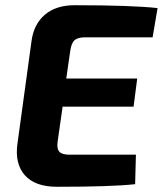

<svg xmlns="http://www.w3.org/2000/svg" viewBox="-20 -713 624 736"><path d="M565 -570H307Q278 -570 265.5 -558.5Q253 -547 249 -516L234 -412H506L492 -304H220L201 -171Q197 -143 207.5 -131.5Q218 -120 246 -120H501L498 -7Q409 3 199 3Q114 3 75 -41.5Q36 -86 47 -163L101 -557Q110 -621 152.5 -657Q195 -693 266 -693Q484 -693 584 -682Z"/></svg>

Font: Exo 2.0
Style: Bold Italic
Weight: 700
Italic angle: -8°
Designer: Natanael Gama
Version: Version 1.001;PS 001.001;hotconv 1.0.70;makeotf.lib2.5.58329